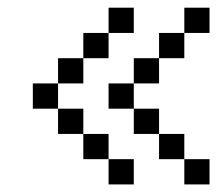

<svg xmlns="http://www.w3.org/2000/svg" viewBox="-20 -687 573 507"><path d="M133.3 -333.3V-400H200V-333.3ZM133.3 -466.7V-400H66.7V-466.7ZM133.3 -533.3H200V-466.7H133.3ZM266.7 -333.3V-266.7H200V-333.3ZM266.7 -266.7H333.3V-200H266.7ZM266.7 -400V-466.7H333.3V-400ZM266.7 -600V-666.7H333.3V-600ZM266.7 -533.3H200V-600H266.7ZM400 -333.3H333.3V-400H400ZM400 -266.7V-333.3H466.7V-266.7ZM400 -466.7H333.3V-533.3H400ZM400 -533.3V-600H466.7V-533.3ZM533.3 -266.7V-200H466.7V-266.7ZM533.3 -666.7V-600H466.7V-666.7Z"/></svg>

Font: Galmuri14 Regular
Style: Regular
Weight: 400
Designer: Lee Minseo (quiple)
Version: Version 2.399;hotconv 1.1.1;makeotfexe 2.6.0 DEVELOPMENT